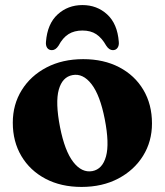

<svg xmlns="http://www.w3.org/2000/svg" viewBox="-20 -725 651 758"><path d="M308.5 -491.5Q389.5 -491.5 450.8 -459.5Q512 -427.5 546 -370.2Q580 -313 580 -237.5Q580 -166.5 544.8 -109.8Q509.5 -53 446.8 -20Q384 13 302 13Q221 13 159.8 -19.2Q98.5 -51.5 64.5 -108.8Q30.5 -166 30.5 -240.5Q30.5 -312.5 65.8 -369.2Q101 -426 163.8 -458.8Q226.5 -491.5 308.5 -491.5ZM344.5 -49.5Q384.5 -57 398.5 -107.5Q412.5 -158 393.5 -255Q375 -349.5 341.2 -393Q307.5 -436.5 266 -428.5Q226 -421 212 -370.8Q198 -320.5 217 -223Q235.5 -129 269.2 -85.5Q303 -42 344.5 -49.5ZM305.5 -604.5Q273.5 -604.5 250.8 -590.5Q228 -576.5 211 -544.5Q199.5 -527 185 -527Q172.5 -527 166.2 -536.2Q160 -545.5 161.5 -560Q167 -631 207.5 -668Q248 -705 305.5 -705Q363 -705 403.2 -668Q443.5 -631 449 -560Q450.5 -545.5 444 -536.2Q437.5 -527 425.5 -527Q411 -527 399.5 -544.5Q382 -575.5 360 -590Q338 -604.5 305.5 -604.5Z"/></svg>

Font: Fraunces 9pt
Style: Bold
Weight: 700
Version: Version 1.000;[b76b70a41]